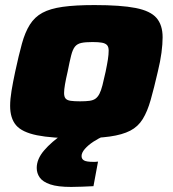

<svg xmlns="http://www.w3.org/2000/svg" viewBox="-20 -538 683 758"><path d="M289 8Q185 8 126 -4Q67 -16 43.5 -43.5Q20 -71 20 -120Q20 -146 25.5 -179.5Q31 -213 40 -255Q54 -320 66.5 -365.5Q79 -411 98 -441Q117 -471 147.5 -487.5Q178 -504 227.5 -511Q277 -518 353 -518Q457 -518 515.5 -506.5Q574 -495 598 -467Q622 -439 622 -391Q622 -364 617.5 -330Q613 -296 603 -255Q588 -190 575 -144Q562 -98 543.5 -68Q525 -38 494 -22Q463 -6 413.5 1Q364 8 289 8ZM296 -138Q319 -138 333.5 -140Q348 -142 357 -148.5Q366 -155 372.5 -167.5Q379 -180 384.5 -201.5Q390 -223 397 -255Q403 -284 406 -303.5Q409 -323 409 -338Q409 -353 402.5 -360Q396 -367 382.5 -369.5Q369 -372 345 -372Q317 -372 301 -368.5Q285 -365 276 -354Q267 -343 261 -319.5Q255 -296 247 -255Q240 -225 236.5 -204.5Q233 -184 233 -171Q233 -156 239 -149Q245 -142 259 -140Q273 -138 296 -138ZM261 200Q208 200 178.5 190Q149 180 137 163Q125 146 125 125Q125 90 154 56Q183 22 230 -10L389 0Q369 8 348.5 21.5Q328 35 315 50Q302 65 302 78Q302 90 312 95.5Q322 101 348 101Q351 101 355.5 101Q360 101 367 100L349 197Q330 198 304.5 199Q279 200 261 200Z"/></svg>

Font: Saira Expanded ExtraBold
Style: Italic
Weight: 800
Width: 7
Italic angle: -12°
Designer: Hector Gatti with collaboration of the Omnibus-Type team
Foundry: Omnibus-Type
Version: Version 1.101